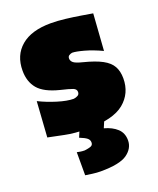

<svg xmlns="http://www.w3.org/2000/svg" viewBox="-139 -602 755 915"><g transform="rotate(-20 239.0 -144.5)"><path d="M226 16Q157 16 108.2 5.5Q59.5 -5 28 -11L40 -191Q80 -171 128.5 -156Q177 -141 210 -141Q222 -142.5 231 -147.8Q240 -153 240 -165Q240 -179.5 223.2 -186Q206.5 -192.5 162 -203Q86.5 -222 56.2 -258Q26 -294 26 -350Q26 -428 78.5 -472.5Q131 -517 229 -517Q263.5 -517 303.5 -512.2Q343.5 -507.5 379 -501.5Q414.5 -495.5 436 -492L423 -306Q376 -328 336 -339Q296 -350 277 -350Q268 -348.5 261 -343.8Q254 -339 254 -329Q254 -316.5 264.8 -307.5Q275.5 -298.5 310 -290Q369.5 -275 403.2 -256.8Q437 -238.5 451 -213.2Q465 -188 465 -152Q465 -76.5 409 -30.2Q353 16 226 16ZM212 228Q193.5 228 170.5 225Q147.5 222 136 220V103Q141.5 104.5 152.2 106.2Q163 108 175 108Q195.5 105.5 206.8 101Q218 96.5 218 83Q218 70 207.2 61.2Q196.5 52.5 170 42L203 -36H313V0L296 40Q336.5 51 360.8 73.5Q385 96 385 133Q385 173.5 347.2 200.8Q309.5 228 212 228Z"/></g></svg>

Font: Commissioner Flair Black
Style: Regular
Weight: 900
Designer: Kostas Bartsokas
Foundry: Kostas Bartsokas
Version: Version 1.000; ttfautohint (v1.8.3)